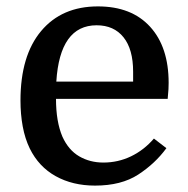

<svg xmlns="http://www.w3.org/2000/svg" viewBox="-20 -570 588 600"><path d="M504 -261H155Q155 -190 175 -143Q194 -101 227.5 -81.5Q261 -62 303 -62Q349 -62 389.5 -81.5Q430 -101 461 -137L500 -107Q465 -59 412 -24.5Q359 10 277 10Q207 10 154 -19.5Q101 -49 73 -106Q58 -137 51 -175Q44 -213 44 -256Q44 -396 108.5 -473Q173 -550 286 -550Q391 -550 449 -486.5Q507 -423 507 -311Q507 -301 506.5 -291.5Q506 -282 504 -261ZM282 -491Q167 -491 156 -315H396V-346Q396 -416 366 -453.5Q336 -491 282 -491Z"/></svg>

Font: Domine Medium
Style: Regular
Weight: 500
Designer: Pablo Impallari, Rodrigo Fuenzalida, Brenda Gallo
Foundry: Pablo Impallari, Rodrigo Fuenzalida, Brenda Gallo
Version: Version 2.000